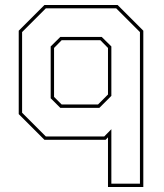

<svg xmlns="http://www.w3.org/2000/svg" viewBox="-20 -560 656 769"><path d="M554 189H412.5V-10L403 0H158L55 -103V-437L158 -540H451L554 -437ZM540.5 175.5V-431.5L445.5 -526.5H163.5L68.5 -431.5V-108.5L163.5 -13.5H397.5L426 -42.5V175.5ZM372.5 -141.5 412.5 -181.5V-368L382 -399H227L196.5 -368V-172L227 -141.5ZM378 -128H221.5L183 -166.5V-374L221.5 -412H387.5L426 -374V-176Z"/></svg>

Font: Tourney Thin
Style: Regular
Weight: 100
Designer: Tyler Finck
Foundry: Etcetera Type Co
Version: Version 1.015